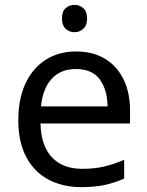

<svg xmlns="http://www.w3.org/2000/svg" viewBox="-20 -757 604 787"><path d="M292 -546Q361 -546 410.5 -516Q460 -486 486.5 -431.5Q513 -377 513 -304V-251H146Q148 -160 192.5 -112.5Q237 -65 317 -65Q368 -65 407.5 -74.5Q447 -84 489 -102V-25Q448 -7 408 1.5Q368 10 313 10Q237 10 178.5 -21Q120 -52 87.5 -113.5Q55 -175 55 -264Q55 -352 84.5 -415Q114 -478 167.5 -512Q221 -546 292 -546ZM291 -474Q228 -474 191.5 -433.5Q155 -393 148 -321H421Q420 -389 389 -431.5Q358 -474 291 -474ZM286 -737Q306 -737 321.5 -723.5Q337 -710 337 -681Q337 -653 321.5 -639Q306 -625 286 -625Q264 -625 249 -639Q234 -653 234 -681Q234 -710 249 -723.5Q264 -737 286 -737Z"/></svg>

Font: Noto Sans Cypro Minoan
Style: Regular
Weight: 400
Designer: David Williams
Foundry: David Williams
Version: Version 1.503; ttfautohint (v1.8.4.7-5d5b)